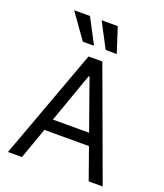

<svg xmlns="http://www.w3.org/2000/svg" viewBox="-170 -1078 1017 1190"><g transform="rotate(20 338.0 -483.0)"><path d="M650.6 0H558.2L485.1 -206H191.1L117.9 0H25.6L292.6 -727.3H383.5ZM457.4 -284.1 340.9 -612.2H335.2L218.8 -284.1ZM451.7 -801.1H378.6L291.9 -965.9H398.4ZM301.8 -801.1H228L110.8 -965.9H215.2Z"/></g></svg>

Font: Linik Sans
Style: Regular
Weight: 400
Designer: Rasmus Andersson (font), Marc Monis (original base), Kil Hyung-jin (Pretendard portions), Cristiano Sobral (main changes
Foundry: rsms
Version: Version 3.018;May 31, 2022;FontCreator 14.0.0.2814 64-bit; t